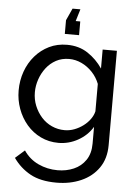

<svg xmlns="http://www.w3.org/2000/svg" viewBox="-62 -777 748 1047"><g transform="rotate(5 312.0 -253.5)"><path d="M38 -260Q38 -315 55.5 -364Q73 -413 105.5 -450.5Q138 -488 182 -509.5Q226 -531 280 -531Q345 -531 393.5 -499Q442 -467 475 -418V-522H553V-6Q553 68 517.5 119Q482 170 421.5 196.5Q361 223 287 223Q199 223 143 192Q87 161 50 108L101 63Q132 109 181.5 132Q231 155 287 155Q335 155 375.5 137.5Q416 120 440.5 84Q465 48 465 -6V-98Q436 -50 385.5 -22Q335 6 279 6Q226 6 181.5 -15.5Q137 -37 105 -74.5Q73 -112 55.5 -160Q38 -208 38 -260ZM465 -183V-333Q451 -369 425 -396.5Q399 -424 366 -439.5Q333 -455 298 -455Q258 -455 226.5 -438Q195 -421 173 -392.5Q151 -364 139 -329Q127 -294 127 -258Q127 -219 141 -184.5Q155 -150 179 -123Q203 -96 236 -81Q269 -66 306 -66Q334 -66 360 -76Q386 -86 408 -102.5Q430 -119 445 -140Q460 -161 465 -183ZM335 -730 315 -664H340V-589H262V-664L292 -730Z"/></g></svg>

Font: YasnoRaleway Medium
Style: Regular
Weight: 500
Designer: Matt McInerney, Pablo Impallari, Rodrigo Fuenzalida
Foundry: Matt McInerney, Pablo Impallari, Rodrigo Fuenzalida
Version: Version 4.026